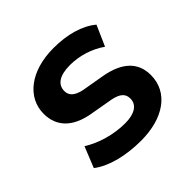

<svg xmlns="http://www.w3.org/2000/svg" viewBox="-145 -690 843 843"><g transform="rotate(-45 276.0 -269.0)"><path d="M277.8 10.7C416.5 10.7 511.7 -55.2 511.7 -163.1C511.7 -243.2 459 -290 363.3 -308.1L253.4 -327.1C210.9 -336.4 192.9 -354.5 192.9 -381.8C192.9 -420.4 223.6 -445.3 291.5 -445.3C348.6 -445.3 409.7 -426.8 457 -393.1L499 -488.3C451.2 -528.8 377.4 -549.3 293 -549.3C147.9 -549.3 58.1 -474.6 58.1 -375.5C58.1 -296.9 107.4 -246.1 201.7 -228.5L313 -209C356.4 -200.2 375 -183.6 375 -153.8C375 -115.2 341.8 -92.8 281.2 -92.8C211.9 -92.8 137.2 -114.3 84.5 -148.4L45.4 -51.3C96.7 -11.7 180.2 10.7 277.8 10.7Z"/></g></svg>

Font: Winston
Style: Bold
Weight: 700
Designer: Vernon Adams, Kim Jin-seong, David Berlow, Cristiano Sobral
Foundry: The Winston Project Authors
Version: Version 3.004